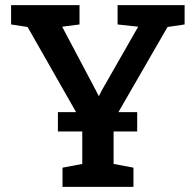

<svg xmlns="http://www.w3.org/2000/svg" viewBox="-20 -731 767 751"><path d="M224.6 0V-75.2L301.8 -89.8V-250L87.9 -625.5L23.4 -635.3V-710.9H291V-635.3L223.1 -626.5L355 -377.4L365.7 -356L367.7 -356.9L377.9 -377L520.5 -626.5L439.9 -635.3V-710.9H702.1V-635.3L635.3 -625.5L424.3 -259.8V-89.8L502 -75.2V0ZM206.5 -216.8V-292.5H516.6V-216.8Z"/></svg>

Font: Roboto Slab LO Medium
Style: Regular
Weight: 500
Designer: Google
Version: Version 2.000